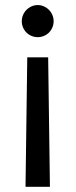

<svg xmlns="http://www.w3.org/2000/svg" viewBox="-20 -553 297 753"><path d="M168.9 -328.1H86.9L80.1 179.7H175.8ZM65.4 -469.7Q65.4 -453.1 73.7 -438.5Q82 -423.8 96.7 -415.5Q111.3 -407.2 127.9 -407.2Q144.5 -407.2 159.2 -415.5Q173.8 -423.8 182.1 -438.5Q190.4 -453.1 190.4 -469.7Q190.4 -486.3 182.1 -501Q173.8 -515.6 159.2 -524.4Q144.5 -533.2 127.9 -533.2Q111.3 -533.2 96.7 -524.4Q82 -515.6 73.7 -501Q65.4 -486.3 65.4 -469.7Z"/></svg>

Font: WEMIX Pretendard Variable
Style: Regular
Weight: 400
Designer: Base glyphs from Inter by Rasmus Andersson; Hangeul glyphs from Noto Sans CJK(Source Han Sans) by Jang Soo-young and Kan
Foundry: Kil Hyung-jin
Version: Version 1.000;Glyphs 3.2 (3208)